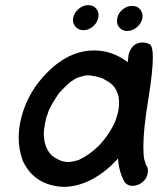

<svg xmlns="http://www.w3.org/2000/svg" viewBox="-20 -713 617 750"><path d="M251 -80Q269 -82 287 -88Q327 -106 365 -143Q366 -143 366 -144Q390 -169 407 -196Q432 -236 436 -258Q440 -267 443 -285Q445 -297 445 -307V-313Q445 -323 443 -336L444 -337H443Q441 -345 433 -363Q430 -366 429 -370Q417 -384 415 -385Q406 -393 389 -402Q386 -403 385 -405Q356 -417 321 -419Q319 -418 312 -418L287 -411Q273 -406 255 -393Q232 -373 212 -351Q183 -310 170 -280Q164 -260 162 -258L156 -232L152 -206Q151 -199 151 -191Q151 -177 154 -161Q154 -159 155 -155Q163 -124 183 -105Q187 -103 194 -97L211 -88Q228 -80 251 -80ZM229 17Q114 12 69 -85Q53 -129 53 -175Q53 -202 58 -230Q84 -364 193 -456Q266 -516 347 -516Q419 -516 479 -470L482 -497Q484 -511 494 -525Q508 -547 538 -547Q551 -547 565 -540Q577 -533 577 -488Q577 -435 560 -329Q540 -211 540 -140Q540 -109 544 -87H545L550 -69Q558 -60 558 -46Q558 -40 556 -33Q553 -15 536 -1Q519 13 496 13Q478 13 466 -3Q444 -44 441 -94Q398 -45 343 -14.5Q288 16 229 17ZM364 -644Q360 -624 343 -609.5Q326 -595 306 -595Q286 -595 274 -610Q265 -621 265 -634Q265 -639 266 -644Q270 -664 287.5 -678.5Q305 -693 325 -693Q345 -693 356 -679Q365 -668 365 -654Q365 -649 364 -644ZM536 -641Q532 -621 514.5 -606.5Q497 -592 477 -592Q457 -592 445 -607Q437 -617 437 -631Q437 -636 438 -641Q441 -661 458.5 -675.5Q476 -690 496 -690Q516 -690 528 -676Q537 -664 537 -649Q537 -645 536 -641Z"/></svg>

Font: Bad Comic
Style: Italic
Weight: 400
Italic angle: -11°
Designer: GGBotNet
Foundry: GGBotNet
Version: 0.95